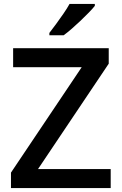

<svg xmlns="http://www.w3.org/2000/svg" viewBox="-20 -960 621 980"><path d="M545 0H36V-79L397 -617H47V-714H535V-635L174 -97H545ZM464 -930Q453 -916 433.5 -896Q414 -876 391.5 -854.5Q369 -833 346.5 -813.5Q324 -794 305 -780H232V-792Q247 -811 266 -837Q285 -863 304 -890.5Q323 -918 335 -940H464Z"/></svg>

Font: Noto Sans Oriya Medium
Style: Regular
Weight: 500
Version: Version 2.003